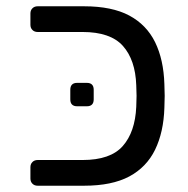

<svg xmlns="http://www.w3.org/2000/svg" viewBox="-20 -591 598 611"><path d="M99.8 0Q89.6 0 83.2 -6.4Q76.8 -12.7 76.8 -22.9V-58.9Q76.8 -69.1 83.2 -75.4Q89.6 -81.8 99.8 -81.8H242.7Q331.7 -81.8 370.8 -126.4Q410 -171 413.6 -251.1Q414.6 -272.6 414.6 -285.9Q414.6 -299.3 413.6 -319.9Q410.8 -400.2 371.3 -444.7Q331.7 -489.2 242.7 -489.2H99.8Q89.6 -489.2 83.2 -495.6Q76.8 -501.9 76.8 -512.1V-548.1Q76.8 -558.3 83.2 -564.6Q89.6 -571 99.8 -571H247.7Q336.1 -571 391.3 -541.6Q446.4 -512.1 473.6 -456.7Q500.7 -401.3 503.1 -323.4Q504.1 -302.8 504.1 -285.9Q504.1 -269.1 503.1 -247.6Q500.7 -170.6 473.6 -114.7Q446.4 -58.9 391.3 -29.4Q336.1 0 247.7 0ZM225.7 -252.8Q203.7 -252.8 203.7 -274.8V-305.3Q203.7 -327.3 225.7 -327.3H256.2Q278.2 -327.3 278.2 -305.3V-274.8Q278.2 -252.8 256.2 -252.8Z"/></svg>

Font: Rubik Light
Style: Regular
Weight: 300
Designer: Hubert and Fischer
Foundry: Hubert and Fischer
Version: Version 2.300;gftools[0.9.30]